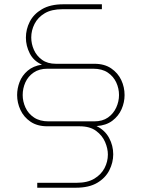

<svg xmlns="http://www.w3.org/2000/svg" viewBox="-20 -720 662 897"><path d="M154 157V134H338Q389 134 421 114.5Q453 95 468.5 65Q484 35 484 2Q484 -26 471 -56.5Q458 -87 429 -108.5Q400 -130 352 -130H201Q154 -130 122.5 -151.5Q91 -173 75.5 -206.5Q60 -240 60 -276Q60 -307 71.5 -337Q83 -367 109 -389.5Q135 -412 176 -418Q137 -435 119 -470.5Q101 -506 101 -544Q101 -583 119 -618.5Q137 -654 176 -677Q215 -700 276 -700H456V-677H272Q221 -677 189 -658Q157 -639 141.5 -608.5Q126 -578 126 -545Q126 -515 138.5 -487Q151 -459 176.5 -440.5Q202 -422 241 -422H421Q468 -422 499.5 -400.5Q531 -379 546.5 -346Q562 -313 562 -276Q562 -242 548 -210Q534 -178 505 -156Q476 -134 431 -131Q470 -112 489.5 -76Q509 -40 509 1Q509 39 491 75Q473 111 434.5 134Q396 157 334 157ZM207 -153H420Q459 -153 484.5 -171Q510 -189 523 -217.5Q536 -246 536 -276Q536 -307 523 -335Q510 -363 483.5 -381Q457 -399 415 -399H202Q163 -399 137 -381Q111 -363 98.5 -335Q86 -307 86 -276Q86 -246 99 -217.5Q112 -189 139 -171Q166 -153 207 -153Z"/></svg>

Font: MuseoModerno Thin
Style: Regular
Weight: 100
Designer: Pablo Cosgaya, Héctor Gatti, Marcela Romero, and the Authors of The MuseoModerno Project.
Foundry: Omnibus-Type Team
Version: Version 1.003